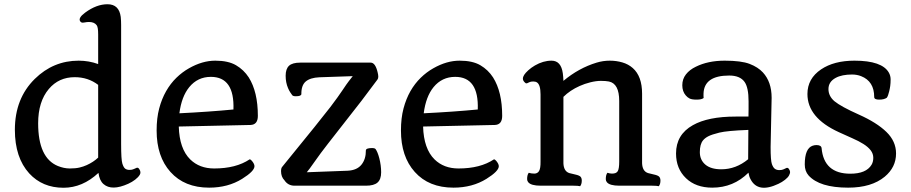

<svg xmlns="http://www.w3.org/2000/svg" viewBox="-20 -884 4338 914"><path d="M448.7 -61Q373 9.8 282.2 9.8Q182.1 9.8 119.1 -58.6Q50.8 -133.8 50.8 -266.1Q50.8 -415 145.5 -508.3Q233.9 -595.2 354.5 -595.2Q402.8 -595.2 447.3 -579.1V-720.2Q447.3 -754.4 440.4 -763.7Q429.2 -779.3 403.8 -779.3Q393.1 -779.3 382.6 -777.1Q372.1 -774.9 367.9 -777.1Q363.8 -779.3 361.3 -783.2Q351.6 -799.3 385.7 -824.2Q439.5 -863.8 491.7 -863.8Q546.9 -863.8 554.7 -803.7Q556.6 -785.6 556.6 -765.6V-198.7Q556.6 -123.5 562.5 -105Q568.4 -86.4 576.4 -80.8Q584.5 -75.2 596.7 -75.2Q608.9 -75.2 616.7 -79.1L631.3 -85.4Q637.7 -86.9 642.6 -79.6Q652.8 -64.5 645.5 -52.2Q638.2 -40 623.5 -28.8Q608.9 -17.6 590.8 -9.3Q511.7 26.4 472.7 -7.8Q453.6 -24.4 448.7 -61ZM447.3 -480Q399.4 -516.6 335.9 -516.6Q259.8 -516.6 212.4 -460.4Q161.6 -400.4 161.6 -296.9Q161.6 -132.3 255.4 -93.8Q284.7 -82 312.3 -82Q339.8 -82 358.4 -86.4Q377 -90.8 393.1 -98.1Q425.3 -112.8 447.3 -133.8Z M725.6 -262.7Q725.6 -321.8 737.8 -367.7Q750 -413.6 770.8 -450Q791.5 -486.3 819.6 -513.7Q847.7 -541 879.9 -559.1Q943.4 -595.2 1004.9 -595.2Q1066.4 -595.2 1103.5 -573.5Q1140.6 -551.8 1164.1 -515.6Q1207.5 -446.8 1207.5 -332.5Q1207.5 -290 1171.9 -289.1L831.1 -281.7Q834 -175.8 885.7 -125Q929.7 -82 999.5 -82Q1103.5 -82 1168.5 -125.5Q1172.9 -125.5 1179.2 -118.2Q1191.4 -103.5 1191.4 -92.8Q1191.4 -69.3 1132.8 -32.7Q1065.4 9.3 975.6 9.3Q858.4 9.3 791.5 -65.4Q725.6 -138.7 725.6 -262.7ZM834 -344.7Q974.6 -351.6 1091.3 -362.8Q1096.7 -518.1 983.9 -518.1Q920.9 -518.1 880.9 -469.2Q844.2 -424.3 834 -344.7Z M1721.7 -168.5Q1722.7 -179.2 1751 -179.2Q1764.2 -179.2 1768.1 -174.1Q1772 -168.9 1776.9 -157.5Q1781.7 -146 1785.6 -130.9Q1794.4 -96.7 1794.4 -63.5Q1794.4 -30.3 1777.3 -15.1Q1760.3 0 1721.7 0H1382.3Q1351.1 0 1334 -25.9Q1317.9 -42 1317.9 -69.3Q1317.9 -84.5 1324.2 -90.8Q1514.6 -324.2 1552.7 -374.5Q1590.8 -424.8 1610.8 -455.1Q1630.9 -485.4 1640.1 -497.1L1659.2 -521.5L1500.5 -516.1Q1457 -514.2 1435.5 -496.1Q1414.1 -478 1414.6 -436Q1413.6 -425.8 1388.2 -425.8Q1375 -425.8 1371.1 -430.9Q1367.2 -436 1361.6 -444.6Q1356 -453.1 1351.1 -464.8Q1339.8 -491.2 1339.8 -523.4Q1339.8 -555.7 1355.7 -570.8Q1371.6 -585.9 1410.2 -585.9H1744.6Q1767.1 -585.9 1777.8 -539.1Q1780.8 -527.3 1780.8 -519Q1780.8 -510.7 1776.9 -505.4L1700.2 -403.3L1541.5 -200.2Q1502.4 -149.9 1482.2 -120.6Q1461.9 -91.3 1454.6 -82L1440.4 -64L1635.7 -71.3Q1679.7 -73.7 1700.9 -100.3Q1722.2 -127 1721.7 -168.5Z M1888.7 -262.7Q1888.7 -321.8 1900.9 -367.7Q1913.1 -413.6 1933.8 -450Q1954.6 -486.3 1982.7 -513.7Q2010.7 -541 2043 -559.1Q2106.4 -595.2 2168 -595.2Q2229.5 -595.2 2266.6 -573.5Q2303.7 -551.8 2327.1 -515.6Q2370.6 -446.8 2370.6 -332.5Q2370.6 -290 2335 -289.1L1994.1 -281.7Q1997.1 -175.8 2048.8 -125Q2092.8 -82 2162.6 -82Q2266.6 -82 2331.5 -125.5Q2335.9 -125.5 2342.3 -118.2Q2354.5 -103.5 2354.5 -92.8Q2354.5 -69.3 2295.9 -32.7Q2228.5 9.3 2138.7 9.3Q2021.5 9.3 1954.6 -65.4Q1888.7 -138.7 1888.7 -262.7ZM1997.1 -344.7Q2137.7 -351.6 2254.4 -362.8Q2259.8 -518.1 2147 -518.1Q2084 -518.1 2043.9 -469.2Q2007.3 -424.3 1997.1 -344.7Z M2741.7 2.4Q2731.9 0 2710.4 0H2554.7Q2507.8 0 2494.6 -16.6Q2489.3 -22.9 2489.3 -31.2Q2489.3 -51.8 2497.1 -61.5Q2508.8 -57.6 2523.7 -57.6Q2538.6 -57.6 2546.1 -69.8Q2553.7 -82 2553.2 -115.2V-434.6Q2553.2 -480.5 2536.1 -491.7Q2529.3 -496.1 2518.1 -496.1Q2506.8 -496.1 2500.2 -492.7Q2493.7 -489.3 2489.5 -487.8Q2485.4 -486.3 2482.4 -488Q2479.5 -489.7 2476.6 -493.2Q2469.2 -501 2469.2 -509.5Q2469.2 -518.1 2475.3 -527.6Q2481.4 -537.1 2495.1 -549.6Q2508.8 -562 2526.4 -572.3Q2565.9 -595.2 2605.5 -595.2Q2650.9 -595.2 2659.2 -535.2Q2661.6 -517.6 2662.1 -499Q2734.9 -560.1 2820.3 -585.9Q2851.1 -595.2 2882.6 -595.2Q2914.1 -595.2 2942.6 -586.9Q2971.2 -578.6 2992.2 -560.1Q3036.6 -521 3036.6 -438V-106.9Q3038.1 -68.8 3064.9 -60.1Q3072.3 -57.6 3083 -55.7Q3093.8 -53.7 3102.3 -51Q3110.8 -48.3 3115.7 -44.9Q3124 -38.6 3124 -24.4Q3124 -7.3 3116.2 2.4Q3106.4 0 3085 0H2929.2Q2882.3 0 2869.1 -16.6Q2863.8 -22.9 2863.8 -31.2Q2863.8 -51.8 2871.6 -61.5Q2883.3 -57.6 2893.3 -57.6Q2903.3 -57.6 2910.2 -60.3Q2917 -63 2920.9 -69.3Q2927.7 -81.1 2927.7 -115.2V-403.3Q2927.7 -486.3 2878.4 -496.1Q2863.3 -499 2840.6 -499Q2817.9 -499 2790.5 -492.2Q2763.2 -485.4 2739.3 -474.6Q2693.4 -454.1 2662.1 -422.9V-106.9Q2663.6 -68.8 2689.9 -60.1Q2697.8 -57.6 2708.3 -55.7Q2718.8 -53.7 2727.5 -51Q2736.3 -48.3 2741.2 -44.9Q2749.5 -38.6 2749.5 -24.4Q2749.5 -7.3 2741.7 2.4Z M3543 -62Q3471.7 9.3 3370.6 9.3Q3292.5 9.3 3245.6 -35.6Q3198.2 -81.1 3198.2 -153.3Q3198.2 -243.2 3278.3 -288.1Q3350.6 -329.1 3481.9 -329.1H3543Q3543.5 -347.7 3543.5 -365.2V-401.9Q3543.5 -467.3 3524.4 -494.1Q3502.9 -524.4 3451.2 -524.4Q3332.5 -524.4 3329.1 -439.5Q3328.6 -426.3 3329.6 -417.5Q3319.8 -409.7 3296.6 -409.7Q3273.4 -409.7 3262.9 -415Q3252.4 -420.4 3244.6 -429.7Q3228 -448.7 3228 -478.3Q3228 -507.8 3245.4 -530Q3262.7 -552.2 3292.5 -566.4Q3350.6 -595.2 3429.7 -595.2Q3508.8 -595.2 3548.6 -579.8Q3588.4 -564.5 3611.8 -539.1Q3653.3 -494.1 3653.3 -418.5L3648.4 -184.1Q3648.4 -120.1 3654.5 -103Q3660.6 -85.9 3669.2 -80.1Q3677.7 -74.2 3690.2 -74.2Q3702.6 -74.2 3710.4 -78.1L3724.1 -84.5Q3731 -86.9 3736.1 -78.9Q3741.2 -70.8 3741.2 -64.7Q3741.2 -58.6 3736.1 -48.8Q3731 -39.1 3717 -28.1Q3703.1 -17.1 3685.5 -8.8Q3588.4 37.1 3553.2 -30.3Q3545.9 -43.5 3543 -62ZM3541.5 -126Q3541.5 -196.3 3542.5 -265.6Q3440.9 -261.7 3404.5 -252.7Q3368.2 -243.7 3352.1 -235.4Q3335.9 -227.1 3326.7 -215.8Q3311.5 -197.3 3311.5 -159.9Q3311.5 -122.6 3337.9 -100.3Q3364.3 -78.1 3413.6 -78.1Q3483.4 -78.1 3541.5 -126Z M4141.6 -421.9Q4141.6 -497.1 4079.1 -521.5Q4059.1 -529.3 4035.9 -529.3Q4012.7 -529.3 3992.9 -525.4Q3973.1 -521.5 3958 -513.2Q3923.8 -494.6 3923.8 -460Q3923.8 -426.8 3952.1 -402.3Q3983.4 -376.5 4068.4 -338.6Q4153.3 -300.8 4199.5 -256.1Q4245.6 -211.4 4245.6 -153.3Q4245.6 -87.9 4191.9 -43Q4128.9 9.3 4017.6 9.3Q3881.3 9.3 3829.1 -48.8Q3811 -69.3 3811 -101.1Q3811 -177.7 3848.6 -190.4Q3857.9 -193.4 3866.2 -193.4Q3889.2 -193.4 3891.1 -179.2Q3901.9 -57.1 4027.8 -57.1Q4103.5 -57.1 4128.9 -99.6Q4137.2 -113.3 4137.2 -132.8Q4137.2 -152.3 4124.8 -168.5Q4112.3 -184.6 4090.3 -198.5Q4068.4 -212.4 4038.1 -225.6L3973.1 -254.9Q3823.7 -323.2 3823.7 -436.5Q3823.7 -509.8 3888.7 -553.7Q3950.2 -595.2 4047.4 -595.2Q4179.2 -595.2 4211.4 -538.1Q4219.7 -523.4 4219.7 -505.9Q4219.7 -488.3 4217.8 -474.4Q4215.8 -460.4 4212.9 -449.2Q4208 -427.7 4201.7 -418.9Q4189 -409.7 4165.3 -409.7Q4141.6 -409.7 4141.6 -421.9Z"/></svg>

Font: Quando
Style: Regular
Weight: 400
Version: Version 1.002